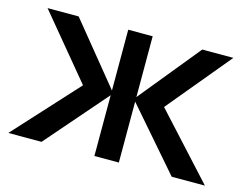

<svg xmlns="http://www.w3.org/2000/svg" viewBox="-80 -667 1019 793"><g transform="rotate(15 430.0 -270.0)"><path d="M378 0H482.5V-260.5L708.5 0H850.5L603.5 -270L827.5 -540H694.5L482.5 -280V-540H378V-280L166 -540H33L257 -270L10 0H152L378 -260Z"/></g></svg>

Font: Vela Sans SemBd
Style: Regular
Weight: 600
Designer: Principal design: Mikhail Sharanda - project Manrope.
Design modification: Ravid Balaliev
Foundry: Mikhail Sharanda
Version: Version 1.001